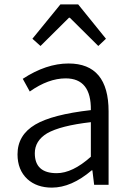

<svg xmlns="http://www.w3.org/2000/svg" viewBox="-20 -844 598 877"><path d="M105 -26Q60 -68 60 -139Q60 -227 141 -275Q219 -321 395 -341Q397 -486 280 -486Q201 -486 116 -426L84 -484Q191 -554 293 -554Q476 -554 476 -335V0H410L402 -66H399Q306 13 217 13Q148 13 105 -26ZM395 -128V-286Q256 -270 195 -235Q139 -201 139 -144Q139 -53 239 -53Q311 -53 395 -128ZM256 -824H337L464 -667L429 -634L299 -763H295L165 -634L128 -667Z"/></svg>

Font: Source Han Sans CN Normal
Style: Regular
Weight: 350
Designer: Ryoko NISHIZUKA 西塚涼子 (kana, bopomofo & ideographs); Paul D. Hunt (Latin, Greek & Cyrillic); Sandoll Communications 산돌커뮤니
Foundry: Adobe
Version: Version 2.004;hotconv 1.0.118;makeotfexe 2.5.65603